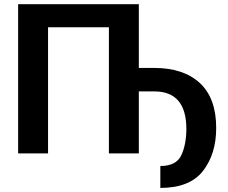

<svg xmlns="http://www.w3.org/2000/svg" viewBox="-20 -731 1085 915"><path d="M641.6 -407.2H715.8Q854.5 -407.2 932.4 -335.2Q1010.3 -263.2 1010.3 -121.1Q1010.3 2.9 947.3 83.7Q884.3 164.6 744.1 164.6V60.1Q818.8 60.1 843 10.7Q867.2 -38.6 868.2 -114.7Q868.2 -206.1 829.8 -250.7Q791.5 -295.4 715.8 -295.4H641.6V0H499V-601.1H209V0H66.4V-710.9H641.6Z"/></svg>

Font: Roboto Web
Style: Bold
Weight: 700
Designer: Google
Version: Version 1.200310; 2013